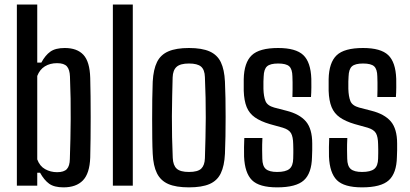

<svg xmlns="http://www.w3.org/2000/svg" viewBox="-20 -820 1810 848"><path d="M260.5 7.5Q219.5 7.5 197.2 -8.5Q175 -24.5 157 -57H144.5V0H54.5V-800H144.5V-543.5H162.5Q180 -576 202.5 -592Q225 -608 266 -608Q320.5 -608 348.5 -577.8Q376.5 -547.5 378.5 -476Q379.5 -440.5 380 -395.5Q380.5 -350.5 380.5 -302.2Q380.5 -254 380 -208Q379.5 -162 378.5 -124Q376 -54 346.2 -23.2Q316.5 7.5 260.5 7.5ZM232 -59.5Q262.5 -59.5 275.2 -73.2Q288 -87 288.5 -117.5Q290 -163 291 -206.5Q292 -250 292.2 -294.2Q292.5 -338.5 291.8 -385Q291 -431.5 289 -482Q288 -512.5 275.5 -526.8Q263 -541 232 -541Q201 -541 178.2 -527Q155.5 -513 144.5 -484.5V-116Q155.5 -86 179.5 -72.8Q203.5 -59.5 232 -59.5Z M478.5 0V-800H566.5V0Z M814.5 7.5Q757.5 7.5 723.5 -7.2Q689.5 -22 673.2 -54.8Q657 -87.5 654.5 -140.5Q653 -169.5 652.5 -209.8Q652 -250 652 -294.2Q652 -338.5 652.5 -381.5Q653 -424.5 654.5 -459.5Q657.5 -513.5 673.5 -546Q689.5 -578.5 723.8 -593.2Q758 -608 814.5 -608Q872 -608 906 -592.8Q940 -577.5 955.5 -545Q971 -512.5 973.5 -459.5Q975 -427.5 975.8 -387Q976.5 -346.5 976.5 -303.2Q976.5 -260 975.8 -218Q975 -176 973.5 -140.5Q971 -87.5 955.2 -54.8Q939.5 -22 905.5 -7.2Q871.5 7.5 814.5 7.5ZM814.5 -60.5Q853.5 -60.5 868.8 -75.2Q884 -90 885 -121Q886.5 -166.5 887.5 -210.8Q888.5 -255 888.8 -299.2Q889 -343.5 888 -388.2Q887 -433 885 -479.5Q884 -512 868 -525.8Q852 -539.5 814.5 -539.5Q776.5 -539.5 760 -524.8Q743.5 -510 742.5 -478Q741.5 -439.5 740.5 -396Q739.5 -352.5 739.2 -306.8Q739 -261 740 -214.5Q741 -168 743 -122.5Q744.5 -89.5 760.5 -75Q776.5 -60.5 814.5 -60.5Z M1204 7.5Q1125 7.5 1093 -24.2Q1061 -56 1058 -128.5Q1057.5 -151 1057.8 -170.8Q1058 -190.5 1059 -210.5H1139Q1137.5 -180 1137.8 -158Q1138 -136 1138.5 -119.5Q1139 -86.5 1154.2 -73.5Q1169.5 -60.5 1204 -60.5Q1241.5 -60.5 1258 -73.8Q1274.5 -87 1275 -120Q1275.5 -134.5 1275.5 -143.8Q1275.5 -153 1275.5 -161.8Q1275.5 -170.5 1275 -183Q1274.5 -215.5 1265.5 -231.5Q1256.5 -247.5 1229 -256L1171.5 -272Q1131 -284 1106 -301.5Q1081 -319 1069.5 -347Q1058 -375 1056.5 -419Q1056.5 -435.5 1056.5 -446.8Q1056.5 -458 1056.5 -470.5Q1058 -543.5 1091.8 -575.8Q1125.5 -608 1208.5 -608Q1286.5 -608 1319.5 -576.8Q1352.5 -545.5 1355 -472Q1355.5 -461.5 1355.2 -434.8Q1355 -408 1353.5 -391.5H1271.5Q1272 -406.5 1272.2 -423.8Q1272.5 -441 1272.2 -456.5Q1272 -472 1271.5 -482.5Q1271 -514.5 1257.5 -527Q1244 -539.5 1208.5 -539.5Q1173.5 -539.5 1159.5 -527Q1145.5 -514.5 1144.5 -482Q1144 -473.5 1143.5 -459.8Q1143 -446 1143.5 -427.5Q1144.5 -394 1152.5 -373.8Q1160.5 -353.5 1191 -345L1245 -331Q1303 -316.5 1331 -283.8Q1359 -251 1359 -186Q1359 -169.5 1359 -156.5Q1359 -143.5 1358 -126.5Q1356.5 -55 1322.2 -23.8Q1288 7.5 1204 7.5Z M1579 7.5Q1500 7.5 1468 -24.2Q1436 -56 1433 -128.5Q1432.5 -151 1432.8 -170.8Q1433 -190.5 1434 -210.5H1514Q1512.5 -180 1512.8 -158Q1513 -136 1513.5 -119.5Q1514 -86.5 1529.2 -73.5Q1544.5 -60.5 1579 -60.5Q1616.5 -60.5 1633 -73.8Q1649.5 -87 1650 -120Q1650.5 -134.5 1650.5 -143.8Q1650.5 -153 1650.5 -161.8Q1650.5 -170.5 1650 -183Q1649.5 -215.5 1640.5 -231.5Q1631.5 -247.5 1604 -256L1546.5 -272Q1506 -284 1481 -301.5Q1456 -319 1444.5 -347Q1433 -375 1431.5 -419Q1431.5 -435.5 1431.5 -446.8Q1431.5 -458 1431.5 -470.5Q1433 -543.5 1466.8 -575.8Q1500.5 -608 1583.5 -608Q1661.5 -608 1694.5 -576.8Q1727.5 -545.5 1730 -472Q1730.5 -461.5 1730.2 -434.8Q1730 -408 1728.5 -391.5H1646.5Q1647 -406.5 1647.2 -423.8Q1647.5 -441 1647.2 -456.5Q1647 -472 1646.5 -482.5Q1646 -514.5 1632.5 -527Q1619 -539.5 1583.5 -539.5Q1548.5 -539.5 1534.5 -527Q1520.5 -514.5 1519.5 -482Q1519 -473.5 1518.5 -459.8Q1518 -446 1518.5 -427.5Q1519.5 -394 1527.5 -373.8Q1535.5 -353.5 1566 -345L1620 -331Q1678 -316.5 1706 -283.8Q1734 -251 1734 -186Q1734 -169.5 1734 -156.5Q1734 -143.5 1733 -126.5Q1731.5 -55 1697.2 -23.8Q1663 7.5 1579 7.5Z"/></svg>

Font: Big Shoulders Text Thin Medium
Style: Regular
Weight: 500
Version: Version 2.002